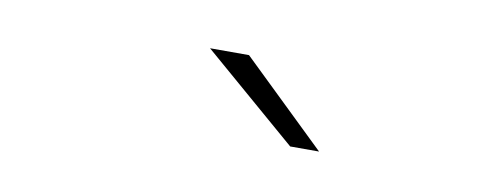

<svg xmlns="http://www.w3.org/2000/svg" viewBox="-28 -794 657 262"><g transform="rotate(10 300.0 -663.5)"><path d="M248 -720H302L419 -607H379Z"/></g></svg>

Font: Montserrat Alternates ExLight
Style: Italic
Weight: 275
Italic angle: -11.3°
Designer: Julieta Ulanovsky
Foundry: Julieta Ulanovsky
Version: Version 7.200